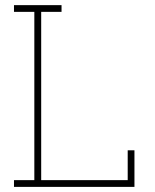

<svg xmlns="http://www.w3.org/2000/svg" viewBox="-20 -731 607 751"><path d="M34.7 0V-26.4H114.3V-684.6H34.7V-710.9H114.3H141.1H220.7V-684.6H141.1V-26.4H479.5V-143.1H505.9V0Z"/></svg>

Font: TypoPRO Roboto Slab
Style: Thin
Weight: 250
Designer: Google
Version: Version 1.100263; 2013; ttfautohint (v0.94.20-1c74) -l 8 -r 